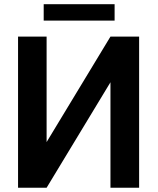

<svg xmlns="http://www.w3.org/2000/svg" viewBox="-20 -883 743 903"><path d="M199.2 -214.8 499.5 -710.9H634.3V0H499.5V-496.1L199.2 0H64.9V-710.9H199.2ZM519 -863.3V-786.1H185.5V-863.3Z"/></svg>

Font: Roboto SemiBold
Style: Regular
Weight: 600
Designer: Christian Robertson
Foundry: Google
Version: Version 3.009; 2024